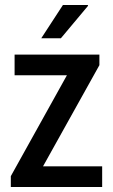

<svg xmlns="http://www.w3.org/2000/svg" viewBox="-20 -743 450 763"><path d="M23 0V-43L246 -444H38V-526H375V-484L151 -82H386V0ZM144 -591 230 -723H329L330 -720L222 -591Z"/></svg>

Font: Archivo Narrow Medium
Style: Regular
Weight: 500
Designer: Hector Gatti
Foundry: Omnibus-Type
Version: Version 3.002